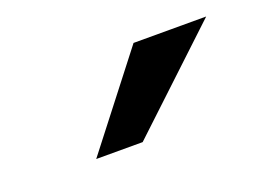

<svg xmlns="http://www.w3.org/2000/svg" viewBox="-42 -809 403 303"><g transform="rotate(-20 159.5 -657.0)"><path d="M197 -733H319L157 -581H79Z"/></g></svg>

Font: Rosario
Style: Italic
Weight: 400
Italic angle: -8.05°
Designer: Hector Gatti
Foundry: Omnibus Type
Version: Version 1.201